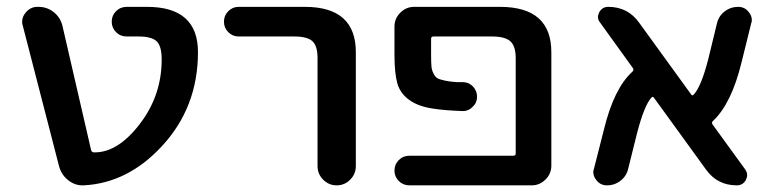

<svg xmlns="http://www.w3.org/2000/svg" viewBox="-20 -565 2277 563"><path d="M454.1 -390.6Q454.1 -429.7 439.5 -443.8Q424.8 -458 386.7 -458H351.6Q333 -458 320.3 -470.7Q307.6 -483.4 307.6 -501.5Q307.6 -519.5 320.3 -532.2Q333 -544.9 351.6 -544.9H411.1Q560.5 -544.9 560.5 -412.1Q560.5 -250 454.1 -135.7Q354.5 -28.3 225.6 -21.5Q223.6 -21.5 221.7 -21.5Q199.2 -21.5 180.7 -36.1Q160.2 -51.8 153.3 -77.1L46.9 -489.3Q44.9 -495.1 44.9 -501Q44.9 -515.6 54.7 -527.3Q68.4 -544.9 89.8 -544.9H92.8Q118.2 -544.9 137.7 -529.3Q157.2 -513.7 163.1 -489.3L247.1 -125Q249 -118.2 255.9 -118.2H257.8Q326.2 -118.2 390.1 -201.7Q454.1 -285.2 454.1 -390.6Z M679.7 -458Q662.1 -458 649.4 -470.7Q636.7 -483.4 636.7 -501.5Q636.7 -519.5 649.4 -532.2Q662.1 -544.9 679.7 -544.9H874Q1024.4 -544.9 1023.4 -410.2V-78.1Q1023.4 -54.7 1006.8 -38.1Q990.2 -21.5 967.3 -21.5Q944.3 -21.5 927.7 -38.1Q911.1 -54.7 911.1 -78.1V-394.5Q911.1 -430.7 896 -444.3Q880.9 -458 842.8 -458Z M1446.3 -544.9Q1597.7 -544.9 1596.7 -410.2V-79.1Q1596.7 -55.7 1579.6 -38.6Q1562.5 -21.5 1539.1 -21.5H1180.7Q1162.1 -21.5 1149.4 -34.2Q1136.7 -46.9 1136.7 -64.9Q1136.7 -83 1149.4 -95.7Q1162.1 -108.4 1180.7 -108.4H1485.4Q1492.2 -108.4 1492.2 -115.2V-394.5Q1492.2 -429.7 1476.6 -443.8Q1460.9 -458 1422.9 -458H1251Q1244.1 -458 1244.1 -451.2V-404.3Q1244.1 -381.8 1245.1 -370.6Q1246.1 -359.4 1251 -349.6Q1255.9 -339.8 1262.2 -335.9Q1268.6 -332 1284.7 -328.6Q1300.8 -325.2 1319.3 -324.2Q1327.1 -324.2 1336.9 -324.2Q1354.5 -324.2 1366.7 -311.5Q1378.9 -298.8 1378.9 -281.2Q1378.9 -263.7 1366.2 -252Q1354.5 -239.3 1337.9 -239.3Q1336.9 -239.3 1336.9 -239.3Q1284.2 -241.2 1252.9 -246.1Q1208 -252 1180.7 -271.5Q1153.3 -291 1145 -320.8Q1136.7 -350.6 1136.7 -404.3V-487.3Q1136.7 -510.7 1153.8 -527.8Q1170.9 -544.9 1194.3 -544.9Z M2165 -68.4Q2170.9 -59.6 2170.9 -51.8Q2170.9 -44.9 2167 -37.1Q2158.2 -21.5 2140.6 -21.5Q2083 -21.5 2049.8 -68.4L1898.4 -277.3Q1894.5 -284.2 1889.6 -278.3Q1869.1 -254.9 1848.6 -176.8L1822.3 -71.3Q1817.4 -48.8 1799.8 -35.2Q1782.2 -21.5 1759.8 -21.5Q1740.2 -21.5 1728.5 -37.1Q1719.7 -47.9 1719.7 -60.5Q1719.7 -65.4 1721.7 -70.3L1751 -185.5Q1780.3 -305.7 1834 -354.5Q1839.8 -359.4 1835.9 -365.2L1740.2 -498Q1733.4 -506.8 1733.4 -514.6Q1733.4 -521.5 1737.3 -529.3Q1746.1 -544.9 1763.7 -544.9Q1821.3 -544.9 1854.5 -498L2005.9 -289.1Q2009.8 -282.2 2014.6 -288.1Q2036.1 -311.5 2056.6 -390.6L2082 -495.1Q2086.9 -517.6 2104.5 -531.2Q2122.1 -544.9 2144.5 -544.9Q2164.1 -544.9 2175.8 -529.3Q2184.6 -518.6 2184.6 -505.9Q2184.6 -501 2182.6 -496.1L2154.3 -381.8Q2125 -261.7 2071.3 -210.9Q2065.4 -206.1 2069.3 -200.2Z"/></svg>

Font: Gen Jyuu Gothic Medium
Style: Regular
Weight: 500
Designer: [Source Han Sans]
Ryoko NISHIZUKA  (kana & ideographs); Paul D. Hunt (Latin, Greek & Cyrillic); Wenlong ZHANG  (bopomofo
Version: Version 1.002.20150607